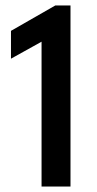

<svg xmlns="http://www.w3.org/2000/svg" viewBox="-20 -680 352 700"><path d="M131.5 -528 20 -466V-567.5L181.5 -660H237V0H131.5Z"/></svg>

Font: League Spartan Thin Medium
Style: Regular
Weight: 500
Version: Version 2.002